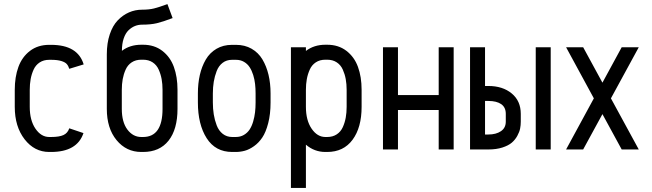

<svg xmlns="http://www.w3.org/2000/svg" viewBox="-20 -731 3191 939"><path d="M229.5 -438.5H220.7Q193.4 -438.5 173.8 -425.5Q154.3 -412.6 144.3 -390.4Q134.3 -368.2 129.9 -344Q125.5 -319.8 125.5 -291.5V-208.5Q125.5 -142.6 153.3 -101.8Q181.2 -61 220.7 -61H229.5Q270 -61 290.5 -70.6Q311 -80.1 318.8 -103.5L388.2 -80.1Q357.4 12.2 229.5 12.2H220.7Q148.4 12.2 100.3 -49.8Q52.2 -111.8 52.2 -208.5V-291.5Q52.2 -355 70.1 -403.8Q87.9 -452.6 126.7 -482.2Q165.5 -511.7 220.7 -511.7H229.5Q360.4 -511.7 389.2 -416L318.8 -394.5Q314.5 -408.7 306.6 -417.7Q298.8 -426.8 279.8 -432.6Q260.7 -438.5 229.5 -438.5Z M670.9 -512.2H679.7Q734.9 -512.2 773.7 -482.4Q812.5 -452.6 830.3 -403.8Q848.1 -355 848.1 -291.5V-198.7Q848.1 -98.6 804.4 -43.2Q760.7 12.2 679.7 12.2H670.9Q597.7 12.2 550 -45.7Q502.4 -103.5 502.4 -198.7V-465.3Q502.4 -520 516.8 -563Q531.2 -606 555.9 -631.6Q580.6 -657.2 610.8 -670.4Q641.1 -683.6 674.8 -683.6Q709 -683.6 733.4 -689.7Q757.8 -695.8 798.8 -710.9L824.2 -642.6Q776.4 -624.5 746.6 -617.4Q716.8 -610.4 674.8 -610.4Q656.7 -610.4 640.1 -603.8Q623.5 -597.2 608.6 -583Q593.8 -568.8 585 -543Q576.2 -517.1 576.2 -482.4Q615.2 -512.2 670.9 -512.2ZM575.7 -291.5V-198.7Q575.7 -133.8 603 -97.4Q630.4 -61 670.9 -61H679.7Q774.9 -61 774.9 -198.7V-291.5Q774.9 -319.8 770.5 -344Q766.1 -368.2 756.1 -390.6Q746.1 -413.1 726.6 -426Q707 -439 679.7 -439H670.9Q643.6 -439 624 -426Q604.5 -413.1 594.5 -390.6Q584.5 -368.2 580.1 -344Q575.7 -319.8 575.7 -291.5Z M1303.2 -274.4V-229.5Q1303.2 -172.9 1291.7 -128.7Q1280.3 -84.5 1262.9 -58.6Q1245.6 -32.7 1222.2 -16.1Q1198.7 0.5 1177 6.3Q1155.3 12.2 1132.8 12.2H1115.7Q1033.7 12.2 990.7 -55.2Q947.8 -122.6 947.8 -230V-273.9Q947.8 -322.8 957.3 -364.3Q966.8 -405.8 986.3 -439.5Q1005.9 -473.1 1038.8 -492.4Q1071.8 -511.7 1114.7 -511.7H1133.8Q1177.2 -511.7 1210.4 -492.7Q1243.7 -473.6 1263.4 -440.4Q1283.2 -407.2 1293.2 -365.2Q1303.2 -323.2 1303.2 -274.4ZM1133.8 -438.5H1114.7Q1087.9 -438.5 1068.6 -423.6Q1049.3 -408.7 1039.6 -383.3Q1029.8 -357.9 1025.4 -331.1Q1021 -304.2 1021 -273.9V-230Q1021 -199.2 1025.4 -171.6Q1029.8 -144 1039.8 -117.9Q1049.8 -91.8 1069.3 -76.4Q1088.9 -61 1115.7 -61H1132.8Q1155.3 -61 1172.6 -71Q1189.9 -81.1 1200.7 -97.4Q1211.4 -113.8 1218 -136.2Q1224.6 -158.7 1227.3 -181.4Q1230 -204.1 1230 -229.5V-274.4Q1230 -298.3 1227.5 -320.3Q1225.1 -342.3 1218.3 -364.3Q1211.4 -386.2 1200.9 -402.3Q1190.4 -418.5 1173.3 -428.5Q1156.2 -438.5 1133.8 -438.5Z M1476.1 -208.5Q1476.1 -142.6 1503.9 -101.8Q1531.7 -61 1571.3 -61H1580.1Q1607.4 -61 1627 -74Q1646.5 -86.9 1656.5 -109.1Q1666.5 -131.3 1670.9 -155.8Q1675.3 -180.2 1675.3 -208.5V-291.5Q1675.3 -319.8 1670.9 -344Q1666.5 -368.2 1656.5 -390.6Q1646.5 -413.1 1627 -426Q1607.4 -439 1580.1 -439H1571.3Q1543.9 -439 1524.4 -426Q1504.9 -413.1 1494.9 -390.6Q1484.9 -368.2 1480.5 -344Q1476.1 -319.8 1476.1 -291.5ZM1476.1 188H1402.8V-500H1476.1V-481.9Q1515.6 -512.2 1571.3 -512.2H1580.1Q1635.3 -512.2 1674.1 -482.4Q1712.9 -452.6 1730.7 -403.8Q1748.5 -355 1748.5 -291.5V-208.5Q1748.5 -107.4 1704.3 -47.6Q1660.2 12.2 1580.1 12.2H1571.3Q1517.6 12.2 1476.1 -23.4Z M1926.3 0H1853V-500H1926.3V-266.1H2125.5V-500H2198.7V0H2125.5V-192.9H1926.3Z M2526.9 -136.2Q2526.9 -118.7 2523.7 -102.3Q2520.5 -85.9 2510 -66.7Q2499.5 -47.4 2482.9 -33.2Q2466.3 -19 2436.8 -9.5Q2407.2 0 2368.2 0H2278.8V-500H2352.1V-310.5H2368.2Q2438.5 -310.5 2482.7 -273.9Q2526.9 -237.3 2526.9 -174.3ZM2600.1 -500H2673.3V0H2600.1ZM2368.2 -73.2Q2406.2 -73.2 2429.9 -89.4Q2453.6 -105.5 2453.6 -136.2V-174.3Q2453.6 -206.1 2431.2 -221.7Q2408.7 -237.3 2368.2 -237.3H2352.1V-73.2Z M2748.5 0 2884.3 -250 2748.5 -500H2832L2926.3 -326.7L3020.5 -500H3104L2967.8 -250L3104 0H3020.5L2926.3 -172.9L2832 0Z"/></svg>

Font: Anka/Coder Narrow
Style: Regular
Weight: 400
Width: 3
Monospace: yes
Version: Version 001.100